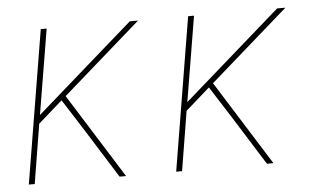

<svg xmlns="http://www.w3.org/2000/svg" viewBox="-42 -584 1085 649"><g transform="rotate(-5 500.0 -260.0)"><path d="M31 0 117 -520H137L89 -231L419 -520H447L181 -287L361 0H339L233 -169L166 -274L84 -202L51 0Z M531 0 617 -520H637L589 -231L919 -520H947L681 -287L861 0H839L733 -169L666 -274L584 -202L551 0Z"/></g></svg>

Font: Iosevka SS04 Thin Oblique
Style: Regular
Weight: 100
Italic angle: -9°
Monospace: yes
Designer: Belleve Invis
Foundry: Belleve Invis
Version: Version 19.0.0; ttfautohint (v1.8.4)